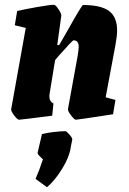

<svg xmlns="http://www.w3.org/2000/svg" viewBox="-20 -493 542 805"><path d="M464 -304 423 -85 464 -74 454 -14Q305 9 298 9Q292 9 278 -9Q264 -27 265 -36L306 -261Q310 -287 310 -297Q310 -324 288 -324Q284 -324 228 -261Q227 -260 211 -241L188 -100Q187 -96 187 -89Q187 -68 204 -59L199 -8Q67 9 60 9Q53 9 39 -9.5Q25 -28 27 -36L88 -376L42 -387L52 -447Q82 -454 136 -463.5Q190 -473 206 -473Q213 -473 225.5 -454Q238 -435 237 -427L220 -304H228L261 -361Q323 -472 328 -472Q403 -472 437 -447Q471 -422 471 -365Q471 -344 464 -304ZM129 257Q145 221 160 175Q158 173 147 162.5Q136 152 138 146L156 69Q176 64 205 60.5Q234 57 254 57Q259 57 271.5 71.5Q284 86 283 92L276 128Q270 167 240 215.5Q210 264 177 292Z"/></svg>

Font: Grenze ExtraBold
Style: Italic
Weight: 800
Italic angle: -10°
Designer: Renata Polastri
Foundry: Omnibus-Type
Version: Version 1.002; ttfautohint (v1.8)